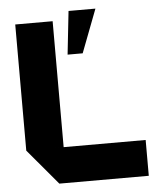

<svg xmlns="http://www.w3.org/2000/svg" viewBox="-54 -804 695 849"><g transform="rotate(-5 294.0 -379.5)"><path d="M175 -1 42 -159V-160H572V-1ZM42 -160V-719H208V-160ZM261 -566 282 -758H401V-757L328 -566Z"/></g></svg>

Font: Foldit
Style: Bold
Weight: 700
Version: Version 1.003